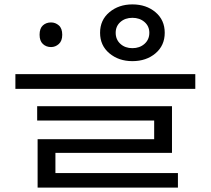

<svg xmlns="http://www.w3.org/2000/svg" viewBox="-20 -697 960 873"><path d="M212 -595Q232 -595 247.5 -581.5Q263 -568 263 -539Q263 -511 247.5 -497Q232 -483 212 -483Q190 -483 175 -497Q160 -511 160 -539Q160 -568 175 -581.5Q190 -595 212 -595ZM582 -677Q645 -677 687 -641.5Q729 -606 729 -548Q729 -490 687 -454.5Q645 -419 582 -419Q520 -419 477.5 -454.5Q435 -490 435 -548Q435 -606 477.5 -641.5Q520 -677 582 -677ZM582 -616Q549 -616 527.5 -597Q506 -578 506 -548Q506 -517 527.5 -497.5Q549 -478 582 -478Q615 -478 637 -497.5Q659 -517 659 -548Q659 -578 637 -597Q615 -616 582 -616ZM50 -360H868V-293H50ZM149 -214H762V-2H232V112H151V-64H681V-149H149ZM151 90H789V156H151Z"/></svg>

Font: korean15
Style: Book
Weight: 400
Designer: Jelle Bosma - Monotype Design Team
Foundry: Monotype Imaging Inc.
Version: Version 2.003